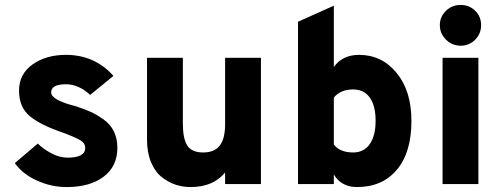

<svg xmlns="http://www.w3.org/2000/svg" viewBox="-20 -745 2032 777"><path d="M250 12Q187 12 129 -14.5Q71 -41 40 -85L133 -164Q154 -143 187 -125Q220 -107 254 -107Q325 -107 325 -147Q325 -165 306.5 -176.5Q288 -188 238 -207Q143 -239 100 -275.5Q57 -312 57 -378Q57 -445 111.5 -484Q166 -523 247 -523Q363 -523 439 -438L345 -361Q298 -404 247 -404Q187 -404 187 -371Q187 -340 287 -315Q323 -303 346.5 -292.5Q370 -282 398 -262.5Q426 -243 440.5 -214Q455 -185 455 -147Q455 -72 399.5 -30Q344 12 250 12Z M891 0V-47Q843 12 751 12Q720 12 691 2.5Q662 -7 635 -28Q608 -49 591.5 -88Q575 -127 575 -179V-511H720V-245Q720 -184 738 -156Q756 -128 802 -128Q848 -128 869.5 -156Q891 -184 891 -243V-511H1036V0Z M1425 12Q1361 12 1331 -39V0H1186V-657L1331 -722V-474Q1366 -523 1433 -523Q1525 -523 1585 -450Q1645 -377 1645 -256Q1645 -128 1586 -58Q1527 12 1425 12ZM1409 -128Q1453 -128 1476.5 -162Q1500 -196 1500 -256Q1500 -317 1476.5 -350Q1453 -383 1409 -383Q1358 -383 1331 -350V-160Q1356 -128 1409 -128Z M1844 -560Q1810 -560 1785 -584.5Q1760 -609 1760 -643Q1760 -677 1784.5 -701Q1809 -725 1844 -725Q1879 -725 1903 -701.5Q1927 -678 1927 -643Q1927 -609 1903 -584.5Q1879 -560 1844 -560ZM1771 0V-511H1916V0Z"/></svg>

Font: Overpass Heavy
Style: Regular
Weight: 900
Designer: Delve Withrington, Thomas Jockin
Foundry: Delve Fonts
Version: Version 3.000;DELV;Overpass